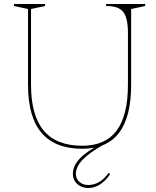

<svg xmlns="http://www.w3.org/2000/svg" viewBox="-20 -728 780 959"><path d="M391 15Q255 15 187.5 -64.5Q120 -144 120 -304V-683L50 -698V-708H205V-698L135 -683V-304Q135 -151 198.5 -75.5Q262 0 391 0Q506 0 562.5 -75.5Q619 -151 619 -304V-562Q619 -600 613.5 -626Q608 -652 595.5 -668Q583 -684 562 -691Q541 -698 510 -698V-708H705V-698L635 -683V-304Q635 -144 574.5 -64.5Q514 15 391 15ZM495 -4Q427 34 393 69.5Q359 105 359 140Q359 165 376.5 180.5Q394 196 421 196Q450 196 475.5 181Q501 166 523 135L530 142Q508 175 480 193Q452 211 421 211Q399 211 381.5 202Q364 193 354 177Q344 161 344 140Q344 100 380 62.5Q416 25 488 -10Z"/></svg>

Font: Kalnia Thin
Style: Regular
Weight: 250
Designer: Frida Medrano
Foundry: Frida Medrano
Version: Version 1.105